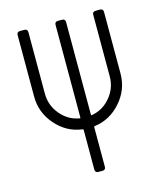

<svg xmlns="http://www.w3.org/2000/svg" viewBox="-99 -708 652 781"><g transform="rotate(-15 227.0 -318.0)"><path d="M200.7 -184.1Q136.2 -192.4 90.8 -244.1Q45.4 -295.9 45.4 -363.8V-622.6Q45.4 -636.2 59.1 -636.2H77.1Q90.8 -636.2 90.8 -622.6V-363.8Q90.8 -314.5 122.3 -276.6Q153.8 -238.8 199.7 -230.5Q205.1 -227.5 205.1 -234.9V-622.6Q205.1 -636.2 218.8 -636.2H235.8Q249.5 -636.2 249.5 -622.6V-234.9Q249.5 -227.5 254.9 -230.5Q300.8 -238.8 332.3 -276.6Q363.8 -314.5 363.8 -363.8V-622.6Q363.8 -636.2 378.4 -636.2H395.5Q409.2 -636.2 409.2 -622.6V-363.8Q409.2 -295.9 363.5 -244.1Q317.9 -192.4 253.9 -184.1Q249.5 -184.1 249.5 -179.7V-13.7Q249.5 0 235.8 0H218.8Q205.1 0 205.1 -13.7V-179.7Q205.1 -184.1 200.7 -184.1Z"/></g></svg>

Font: GOSTRUS
Style: type A
Weight: 200
Designer: Юрий и Татьяна Кривогуз
Version: Version 01.0